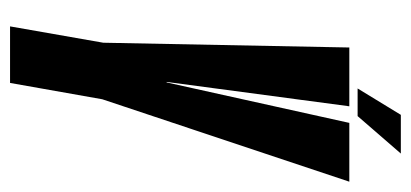

<svg xmlns="http://www.w3.org/2000/svg" viewBox="-238 -580 818 382"><g transform="rotate(90 171.0 -389.0)"><path d="M32.5 0 65 -185.5 74.5 -675H191.5L143 -311.5H144L224.5 -675H341.5L177.5 -183.5L145 0ZM156 -691.5 208.5 -777.5H285.5L211 -691.5Z"/></g></svg>

Font: Anybody UltraCondensed SemiBold
Style: Italic
Weight: 600
Width: 1
Italic angle: -10°
Designer: Tyler Finck
Foundry: Etcetera Type Company
Version: Version 1.010; ttfautohint (v1.8.3) -l 8 -r 50 -G 200 -x 14 